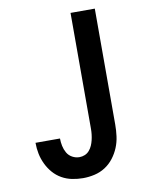

<svg xmlns="http://www.w3.org/2000/svg" viewBox="-84 -796 668 865"><g transform="rotate(-10 250.0 -363.5)"><path d="M226 8Q201 8 176 3Q151 -2 129 -14.5Q107 -27 90.5 -46Q74 -65 63 -88Q52 -111 47 -135.5Q42 -160 42 -185Q42 -185 42 -185.5Q42 -186 42 -186H154Q154 -186 154 -186Q154 -186 154 -186Q154 -169 157.5 -152Q161 -135 169.5 -120Q178 -105 193.5 -96.5Q209 -88 226 -88Q239 -88 251 -93Q263 -98 271.5 -108Q280 -118 285 -129.5Q290 -141 293 -153.5Q296 -166 297.5 -179Q299 -192 299 -205V-735H410V-205Q410 -178 406.5 -151.5Q403 -125 393 -100.5Q383 -76 366.5 -54.5Q350 -33 327.5 -18.5Q305 -4 278.5 2Q252 8 226 8Z"/></g></svg>

Font: Zed Mono
Style: Bold
Weight: 700
Monospace: yes
Designer: Belleve Invis
Foundry: Belleve Invis
Version: Version 1.0.0; ttfautohint (v1.8.4)